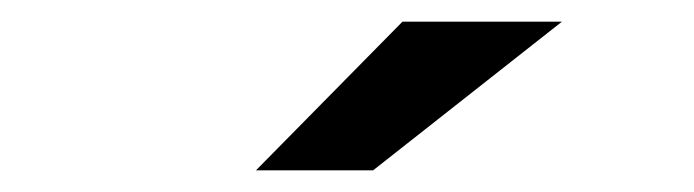

<svg xmlns="http://www.w3.org/2000/svg" viewBox="-20 -764 640 177"><path d="M216 -607H324L498 -744H351Z"/></svg>

Font: Montserrat Lite SemiBold
Style: Regular
Weight: 600
Designer: Julieta Ulanovsky
Foundry: Julieta Ulanovsky
Version: Version 7.200;PS 007.200;hotconv 1.0.88;makeotf.lib2.5.64775